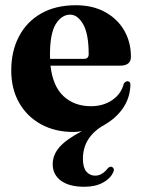

<svg xmlns="http://www.w3.org/2000/svg" viewBox="-20 -493 544 734"><path d="M412.5 166Q402.5 189 373.8 205Q345 221 302.5 221Q244.5 221 213 197.8Q181.5 174.5 181.5 134.5Q181.5 98.5 208.2 68.5Q235 38.5 293 8.5Q283.5 10 275.2 10.8Q267 11.5 260.5 11.5Q190 11.5 136.2 -18.2Q82.5 -48 52.8 -100.8Q23 -153.5 23 -223.5Q23 -298 52.8 -354.2Q82.5 -410.5 137.8 -441.8Q193 -473 270 -473Q334.5 -473 381.8 -447Q429 -421 454.8 -376.5Q480.5 -332 480.5 -276Q480.5 -242 439 -242H173Q182 -163 223.2 -125Q264.5 -87 327.5 -87Q375 -87 409.2 -110.5Q443.5 -134 453.5 -174Q461.5 -183 467.5 -182.5Q478.5 -182 478.5 -169.5Q477.5 -121 451.8 -82Q426 -43 380.5 -16.5Q297 29.5 297 114Q297 147.5 310.2 163Q323.5 178.5 343.5 178.5Q358 178.5 370.2 170.8Q382.5 163 391 151.5Q399.5 142 407.5 145Q412 146.5 414.5 151.8Q417 157 412.5 166ZM171 -282.5Q171 -275 171.5 -268H301Q319 -268 319 -286Q319 -364 297.8 -400.5Q276.5 -437 248.5 -437Q215.5 -437 193.2 -401Q171 -365 171 -282.5Z"/></svg>

Font: Fraunces 72pt
Style: Bold
Weight: 700
Version: Version 1.000;[b76b70a41]